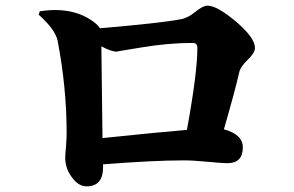

<svg xmlns="http://www.w3.org/2000/svg" viewBox="-20 -688 1040 680"><path d="M343 -199Q555 -221 642 -228Q679 -430 679 -518Q679 -536 663 -536Q577 -536 481 -520Q388 -505 394 -505Q374 -505 339 -524ZM121 -648Q244 -667 320 -604Q329 -596 334 -588Q548 -606 621 -620Q645 -624 673 -647Q699 -668 715 -668Q748 -668 814 -613Q883 -555 883 -518Q883 -501 858 -477Q831 -451 827 -431Q814 -372 773 -230Q840 -212 840 -166Q840 -110 785 -110Q768 -110 716 -115Q664 -120 631 -120Q524 -120 345 -106V-96Q345 -28 287 -28Q257 -28 234 -61Q211 -92 211 -129Q211 -143 214 -171Q216 -200 216 -216Q216 -378 184 -544Q176 -583 117 -636Z"/></svg>

Font: Source Han Serif CN Heavy
Style: Regular
Weight: 900
Designer: Ryoko NISHIZUKA  (kana & ideographs); Frank Grießhammer (Latin, Greek & Cyrillic); Wenlong ZHANG  (bopomofo); Sandoll Co
Foundry: Adobe Systems Incorporated
Version: Version 1.000;PS 1;hotconv 16.6.53;makeotf.lib2.5.65590